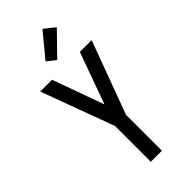

<svg xmlns="http://www.w3.org/2000/svg" viewBox="-302 -1042 1104 1104"><g transform="rotate(-45 250.0 -490.5)"><path d="M205 0V-291L41 -735H137L250 -421L363 -735H459L295 -291V0ZM238 -794 185 -836 305 -981 370 -929Z"/></g></svg>

Font: Iosevka Term Medium
Style: Regular
Weight: 500
Monospace: yes
Designer: Belleve Invis
Foundry: Belleve Invis
Version: Version 26.3.1